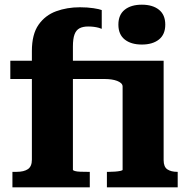

<svg xmlns="http://www.w3.org/2000/svg" viewBox="-20 -799 802 819"><path d="M24 -540H480V-462H24ZM585 -609Q539 -609 512 -630.5Q485 -652 485 -694Q485 -736 512 -757.5Q539 -779 585 -779Q631 -779 658 -757.5Q685 -736 685 -694Q685 -652 658 -630.5Q631 -609 585 -609ZM436 0V-66H446Q458 -66 471 -67Q484 -68 493.5 -70Q503 -72 503 -75V-430Q503 -438 496.5 -444Q490 -450 479.5 -454Q469 -458 455.5 -460Q442 -462 427 -462H418L427 -540H678V-116Q678 -87 694 -76.5Q710 -66 736 -66H738V0ZM363 0H33V-66H51Q82 -66 99 -77.5Q116 -89 116 -118V-581Q116 -653 144.5 -693.5Q173 -734 219.5 -751Q266 -768 321 -768Q353 -768 379 -764Q405 -760 414 -756V-676Q410 -678 401 -680.5Q392 -683 380.5 -684.5Q369 -686 356 -686Q334 -686 319.5 -678.5Q305 -671 298 -652.5Q291 -634 291 -600V-75Q291 -72 299.5 -69.5Q308 -67 322.5 -66.5Q337 -66 352 -66H363Z"/></svg>

Font: Roboto Serif
Style: Bold
Weight: 700
Designer: Greg Gazdowicz
Foundry: Commercial Type
Version: Version 1.008